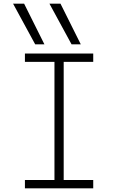

<svg xmlns="http://www.w3.org/2000/svg" viewBox="-20 -1020 640 1040"><path d="M115 0V-45H275V-685H115V-730H485V-685H325V-45H485V0ZM170.5 -780 50.9 -1000H110.7L220.5 -780ZM367.5 -780 247.9 -1000H307.7L417.5 -780Z"/></svg>

Font: M PLUS Code Latin 60 Light
Style: Regular
Weight: 300
Width: 7
Monospace: yes
Designer: Coji Morishita
Foundry: UNDERFOREST DESIGN
Version: Version 1.005; ttfautohint (v1.8.3)